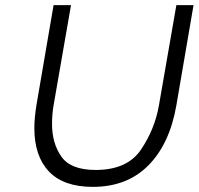

<svg xmlns="http://www.w3.org/2000/svg" viewBox="-20 -720 775 749"><path d="M114 -220Q114 -258 122 -309L189 -700H257L189 -309Q183 -275 183 -236Q183 -161 219.5 -109Q256 -57 353 -57Q477 -57 530.5 -137Q584 -217 600 -309L668 -700H735L668 -309Q642 -159 559 -75Q476 9 342 9Q228 9 171 -51Q114 -111 114 -220Z"/></svg>

Font: Be Vietnam Light
Style: Italic
Weight: 300
Italic angle: -9.222°
Designer: Gabriel Lam
Foundry: TypeRant
Version: Version 3.000